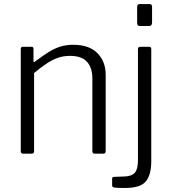

<svg xmlns="http://www.w3.org/2000/svg" viewBox="-20 -762 852 952"><path d="M95 0Q83 0 83 -12V-519Q83 -530 93 -530H136Q146 -530 146 -520V-461Q146 -456 148.5 -454.5Q151 -453 155 -458Q190 -484 219 -502.5Q248 -521 278 -530.5Q308 -540 343 -540Q422 -540 463 -498.5Q504 -457 504 -391V-13Q504 0 492 0H450Q444 0 441 -3Q438 -6 438 -12V-373Q438 -426 411.5 -455.5Q385 -485 327 -485Q295 -485 267.5 -475.5Q240 -466 212 -447.5Q184 -429 149 -400V-12Q149 0 136 0H95ZM730 38Q730 105 703 137.5Q676 170 601 170Q558 170 547 168Q536 166 536 158V124Q536 120 538 117.5Q540 115 544 115L598 113Q633 112 648.5 94.5Q664 77 664 33V-518Q664 -530 676 -530H720Q730 -530 730 -518V38ZM734 -651Q734 -633 719 -633H673Q660 -633 660 -649V-727Q660 -742 673 -742H721Q734 -742 734 -728Z"/></svg>

Font: Libre Franklin Thin Light
Style: Regular
Weight: 300
Version: Version 3.000